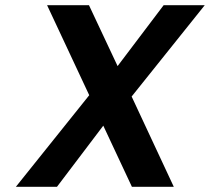

<svg xmlns="http://www.w3.org/2000/svg" viewBox="-20 -718 807 738"><path d="M487 0 377 -235 199 0H41L323 -352L161 -698H322L432 -464L609 -698H767L486 -347L648 0Z"/></svg>

Font: Fz Poppins SemBd
Style: Italic
Weight: 600
Italic angle: -10°
Designer: Ninad Kale (Devanagari), Jonny Pinhorn (Latin)
Foundry: Indian Type Foundry
Version: Vit hóa bi Vntype.Com & FontZin.Com